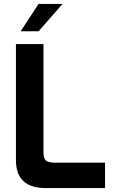

<svg xmlns="http://www.w3.org/2000/svg" viewBox="-20 -956 579 976"><path d="M85 -797 176 -936H298L176 -797ZM61 -142V-732H201V-181Q201 -143 222 -135Q237 -129 263 -129H514V0H213Q61 0 61 -142Z"/></svg>

Font: Mina
Style: Bold
Weight: 700
Version: Version 1.000